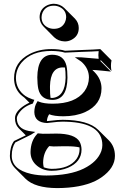

<svg xmlns="http://www.w3.org/2000/svg" viewBox="-20 -698 657 1013"><path d="M189 -606.9Q189 -650.4 228.5 -669.9Q245.6 -677.7 264.2 -678.2Q296.9 -677.2 318.8 -656.2L375.5 -599.6Q395.5 -578.6 395.5 -550.3Q395.5 -506.8 356 -487.3Q339.4 -479 320.8 -479.5Q288.1 -480.5 265.6 -501.5L209.5 -558.1Q189.5 -578.6 189 -606.9ZM515.6 -232.4Q515.6 -146 428.7 -106.4Q379.4 -84.5 314.5 -84.5Q265.1 -84.5 239.3 -95.2Q228.5 -78.1 227.5 -59.1H229Q231.4 -59.1 234.4 -59.6Q241.2 -60.5 248 -61Q286.6 -65.9 311 -65.9Q445.3 -65.4 498.5 -12.7L555.2 43.5Q586.4 75.7 586.4 124.5Q586.4 188.5 514.6 238.3Q499 249 482.9 256.8Q405.8 293.9 281.7 294.4Q164.6 293.9 114.7 245.1L58.6 188.5Q32.7 161.1 32.2 124Q32.7 74.2 54.2 45.9Q56.2 44.9 116.2 16.1L78.1 -22Q59.1 -42 59.1 -74.2Q59.1 -109.4 108.4 -141.6Q122.1 -150.4 135.3 -156.2L108.4 -183.1Q95.7 -192.4 86.9 -200.7Q54.2 -234.9 54.2 -285.2Q54.2 -370.1 136.2 -413.1Q186.5 -439 251 -439Q295.4 -439 323.2 -430.2Q354 -431.6 410.2 -434.1Q481.4 -436.5 508.8 -439L512.2 -436L568.4 -379.4Q565.4 -365.7 565.4 -350.6Q565.4 -336.4 568.4 -323.2L512.2 -379.9L508.8 -377L565.4 -320.3Q551.3 -321.3 522.5 -324.7Q483.9 -328.6 467.3 -329.1L479.5 -316.9Q515.1 -279.8 515.6 -232.4ZM239.7 72.8Q208 106.9 207.5 160.6Q208 173.8 210.9 184.6Q232.9 192.4 252.9 192.9Q345.7 192.9 383.8 140.6Q399.4 117.7 399.9 90.8Q399.9 84.5 399.4 79.6Q374.5 73.7 332.5 73.7Q327.1 73.7 310.1 73.7Q279.8 74.2 262.7 74.7Q254.4 74.7 239.7 72.8ZM246.6 -181.6Q252.4 -181.2 257.8 -181.2Q323.7 -189 326.2 -288.1Q326.2 -322.3 322.8 -341.8Q316.9 -342.3 311.5 -342.3Q246.6 -342.3 243.7 -244.1Q243.7 -238.3 243.7 -233.4Q243.7 -200.7 246.6 -181.6ZM175.8 9.3 179.2 5.4 184.1 5.9Q199.7 7.8 206.1 7.8Q223.1 7.8 252.9 7.3Q270 6.8 275.9 6.8Q376 6.8 400.4 50.3Q409.7 67.9 410.2 90.8Q410.2 156.2 338.9 187Q300.3 203.1 252.9 203.1Q202.1 203.1 168 169.9Q141.1 143.1 141.1 104Q142.1 44.9 175.8 9.3ZM335.9 -288.1Q334.5 -172.4 257.8 -170.9Q195.3 -170.9 182.1 -229Q177.2 -252.4 176.8 -290Q178.2 -407.7 254.9 -409.2Q316.9 -409.2 330.6 -351.1Q335.9 -326.7 335.9 -288.1ZM449.2 -289.1Q449.2 -333.5 415 -367.2Q408.7 -373.5 402.3 -377.4L374.5 -396L408.2 -395.5Q410.2 -395.5 500.5 -387.7Q499 -398.4 499 -407.2Q499 -418 500.5 -428.2Q475.1 -426.3 410.6 -424.3Q354 -422.4 323.7 -420.4H322.3L320.3 -420.9Q293.9 -428.7 251 -429.2Q146.5 -429.2 94.2 -368.2Q64 -332 64 -285.2Q64.9 -226.1 114.3 -191.4Q127 -182.6 150.9 -174.3L161.1 -171.4L153.3 -151.9L149.4 -150.4Q101.1 -134.3 77.6 -97.7Q69.3 -84.5 68.8 -74.2Q68.8 -19 132.8 -6.8Q136.7 -6.3 139.6 -5.9L166 -2L143.6 12.7Q141.1 14.2 76.2 45.9Q66.9 50.3 60.5 53.7Q42 80.6 42 124Q42 196.3 144.5 219.7Q181.6 228 225.1 228Q348.1 227.5 421.9 191.4Q494.1 155.8 514.6 99.1Q520 83 520 67.9Q520 -49.3 331.5 -55.7Q321.3 -56.2 311 -56.2Q286.6 -56.2 249.5 -51.3H248.5Q241.7 -50.8 236.3 -49.8Q231.4 -49.3 229 -48.8Q162.1 -51.3 161.1 -106.9Q161.6 -137.7 174.3 -157.2L178.7 -164.6L186.5 -161.1Q211.9 -150.9 257.8 -150.9Q377 -150.9 425.8 -216.8Q448.7 -249 449.2 -289.1ZM199.2 -606.9Q199.2 -568.8 234.4 -552.2Q248.5 -545.9 264.2 -545.9Q306.2 -545.9 322.8 -580.6Q328.6 -593.3 329.1 -606.9Q329.1 -645 293.5 -661.6Q279.3 -668 264.2 -668Q222.2 -668 205.1 -633.3Q199.2 -620.1 199.2 -606.9Z"/></svg>

Font: Linux Biolinum Shadow O
Style: Bold
Weight: 700
Designer: Philipp H. Poll
Foundry: Philipp H. Poll
Version: Version 0.9.2